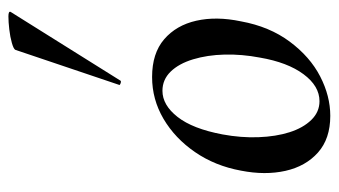

<svg xmlns="http://www.w3.org/2000/svg" viewBox="-190 -582 786 445"><g transform="rotate(-90 202.5 -359.0)"><path d="M157 14Q104 14 72 -14.5Q40 -43 29.5 -90Q19 -137 30 -193Q41 -253 73 -299.5Q105 -346 150 -372.5Q195 -399 247 -399Q302 -399 334.5 -371Q367 -343 377.5 -296.5Q388 -250 376 -193Q364 -127 329 -80Q294 -33 248.5 -9.5Q203 14 157 14ZM191 -11Q226 -11 253.5 -48Q281 -85 292 -149Q300 -191 299 -231Q298 -271 288 -304Q278 -337 259.5 -356Q241 -375 215 -375Q182 -375 154.5 -340Q127 -305 114 -236Q106 -193 107.5 -152.5Q109 -112 119 -80.5Q129 -49 147.5 -30Q166 -11 191 -11ZM239 -473Q238 -470 232.5 -472Q227 -474 229 -476L310 -716Q312 -720 326 -724Q340 -728 357.5 -730Q375 -732 387.5 -732Q400 -732 398 -727Z"/></g></svg>

Font: Cormorant Light SemiBold
Style: Italic
Weight: 600
Italic angle: -10°
Version: Version 4.000